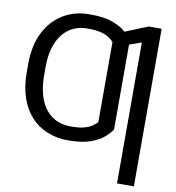

<svg xmlns="http://www.w3.org/2000/svg" viewBox="-96 -799 993 1085"><g transform="rotate(10 400.0 -256.0)"><path d="M579.1 -350.6V-95.7Q566.4 -76.2 539.1 -51.3Q511.7 -26.4 461.9 -8.3Q412.1 9.8 332 9.8Q268.6 9.8 214.6 -12Q160.6 -33.7 120.8 -76.4Q81.1 -119.1 59.1 -182.1Q37.1 -245.1 37.1 -327.1V-372.1L136.7 -373V-327.1Q136.7 -250 159.2 -192.1Q181.6 -134.3 226.1 -102.3Q270.5 -70.3 336.9 -70.3Q385.3 -70.3 414.1 -78.9Q442.9 -87.4 459 -99.4Q475.1 -111.3 484.4 -121.1V-350.6ZM579.1 -607.4V-342.8H484.4V-581.1Q475.1 -591.8 458.7 -603.5Q442.4 -615.2 412.6 -623.5Q382.8 -631.8 332 -631.8Q272.9 -631.8 229 -601.8Q185.1 -571.8 160.9 -514.6Q136.7 -457.5 136.7 -376V-335.9H37.1V-376Q37.1 -482.4 75.2 -557.9Q113.3 -633.3 179.9 -673.3Q246.6 -713.4 332 -712.9Q412.1 -713.4 461.9 -695.1Q511.7 -676.8 539.1 -652.1Q566.4 -627.4 579.1 -607.4ZM745.1 -703.1V201.2H648.4V-607.4L536.1 -567.4V-648.4L670.9 -703.1Z"/></g></svg>

Font: Inter Display V
Style: Regular
Weight: 400
Designer: Rasmus Andersson
Foundry: rsms
Version: Version 3.015;git-src